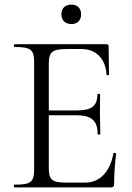

<svg xmlns="http://www.w3.org/2000/svg" viewBox="-20 -818 577 838"><path d="M43 0H462C474 0 478 -4 478 -15C478 -57 482 -111 487 -147C487 -151 475 -152 475 -149C461 -69 416 -21 352 -21H272C207 -21 193 -32 193 -85V-315H313C380 -315 406 -291 406 -233C406 -230 418 -230 418 -233L416 -325L417 -406C417 -409 405 -409 405 -406C405 -356 380 -336 316 -336H193V-539C193 -592 207 -604 275 -604H336C399 -604 441 -562 445 -492C445 -489 456 -489 456 -493L454 -616C454 -622 452 -625 445 -625H43C40 -625 40 -613 43 -613C116 -613 129 -601 129 -544V-81C129 -23 116 -12 43 -12C40 -12 40 0 43 0ZM292 -713C318 -713 334 -729 334 -756C334 -781 318 -798 292 -798C265 -798 248 -782 248 -756C248 -730 264 -713 292 -713Z"/></svg>

Font: Cormorant Garamond
Style: Regular
Weight: 400
Designer: Christian Thalmann (Catharsis Fonts)
Foundry: Catharsis Fonts
Version: Version 4.002;Glyphs 3.4 (3410)